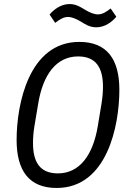

<svg xmlns="http://www.w3.org/2000/svg" viewBox="-20 -917 640 949"><path d="M259.9 12.1C509.9 12.1 570 -296.9 570 -473C570 -625 508.2 -709.9 372.2 -709.9C122.2 -709.9 62.1 -400.9 62.1 -225.1C62.1 -73.2 123.9 12.1 259.9 12.1ZM143.1 -209.9C143.1 -233 144.9 -262.1 149.9 -291.9L169 -405.9C192.8 -549 258.9 -638.1 366.1 -638.1C453.8 -638.1 489 -583.1 489 -487.9C489 -464.8 486.9 -436.1 481.9 -405.9L463.1 -291.9C438.9 -149.1 372.9 -60 266 -60C177.9 -60 143.1 -115.1 143.1 -209.9ZM225.1 -845.2 252.8 -804C275.9 -822.1 295.1 -833.1 316.1 -833.1C334.9 -833.1 356.9 -823.9 380 -810C399.9 -797.9 422.9 -782 456 -782C497.9 -782 533 -807.9 555 -834.2L527 -875C503.9 -856.9 485.1 -845.9 464.1 -845.9C445 -845.9 422.9 -855.1 399.9 -869C380 -881 356.9 -897 323.9 -897C282 -897 247.2 -871.1 225.1 -845.2Z"/></svg>

Font: Margiela Mono Italic Italic
Style: Regular
Weight: 400
Designer: Mike Abbink, Paul van der Laan, Pieter van Rosmalen
Foundry: Bold Monday
Version: Version 2.003 2021